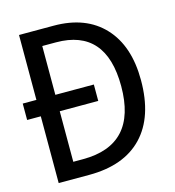

<svg xmlns="http://www.w3.org/2000/svg" viewBox="-107 -804 813 894"><g transform="rotate(-15 300.0 -357.0)"><path d="M65.9 0V-321.8H0V-400.9H65.9V-713.9H232.9Q387.7 -713.9 473.9 -621.6Q560.1 -529.3 560.1 -363.8Q560.1 -187.5 470.7 -93.8Q381.3 0 212.9 0ZM157.2 -636.2V-400.9H342.8V-321.8H157.2V-78.1H204.1Q463.9 -78.1 463.9 -360.8Q463.9 -636.2 223.1 -636.2Z"/></g></svg>

Font: Apple Sans Adjectives
Style: Regular
Weight: 400
Monospace: yes
Foundry: Apple Sans Adjectives
Version: Version 0.01